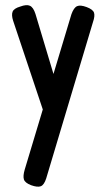

<svg xmlns="http://www.w3.org/2000/svg" viewBox="-20 -500 409 731"><path d="M98 205Q75 196 71 183Q67 170 74 146L252 -446Q261 -471 273.5 -476.5Q286 -482 310 -473Q334 -464 338 -451.5Q342 -439 334 -416L156 179Q148 204 135.5 209Q123 214 98 205ZM149 -65 30 -421Q23 -443 28 -455.5Q33 -468 57 -475Q81 -484 94 -478Q107 -472 115 -447L205 -147Z"/></svg>

Font: Fredoka Condensed
Style: Regular
Weight: 400
Width: 3
Designer: Ben Nathan
Foundry: Milena B. Brandão, Ben Nathan
Version: Version 2.001